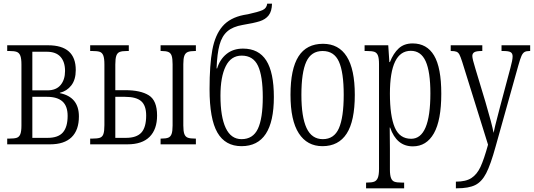

<svg xmlns="http://www.w3.org/2000/svg" viewBox="-20 -781 2889 1039"><path d="M19 -31H31Q58 -31 71 -35.5Q84 -40 90 -55Q96 -70 96 -102V-432Q96 -464 90 -479.5Q84 -495 71 -500Q58 -505 31 -505H19V-536H240Q390 -536 390 -402Q390 -350 366 -319Q342 -288 304 -279V-277Q407 -256 407 -151Q407 -77 367.5 -38.5Q328 0 251 0H19ZM236 -292Q284 -292 308 -321Q332 -350 332 -397Q332 -446 307.5 -473.5Q283 -501 233 -501H155V-292ZM238 -35Q295 -35 320.5 -64.5Q346 -94 346 -154Q346 -207 318 -232Q290 -257 235 -257H155V-35Z M468 -31H480Q507 -31 520.5 -35.5Q534 -40 539.5 -55.5Q545 -71 545 -104V-432Q545 -465 539 -480.5Q533 -496 520 -500.5Q507 -505 480 -505H468V-536H677V-505H667Q641 -505 628 -500Q615 -495 609.5 -479.5Q604 -464 604 -432V-293H658Q741 -293 785.5 -265Q830 -237 830 -156Q830 -81 789.5 -40.5Q749 0 670 0H468ZM849 -31H852Q878 -31 890.5 -36Q903 -41 908.5 -56Q914 -71 914 -102V-433Q914 -464 909 -479Q904 -494 891.5 -499.5Q879 -505 855 -505H849V-536H1040V-505H1035Q1009 -505 996 -499.5Q983 -494 977.5 -479Q972 -464 972 -434V-102Q972 -71 977.5 -56Q983 -41 996 -36Q1009 -31 1036 -31H1040V0H849ZM662 -35Q719 -35 745 -63.5Q771 -92 771 -156Q771 -210 744 -233.5Q717 -257 657 -257H604V-35Z M1114 -299Q1114 -430 1129 -511Q1144 -592 1184 -638.5Q1224 -685 1299 -700Q1308 -702 1322 -704Q1377 -716 1400 -726Q1423 -736 1426 -761H1452Q1451 -720 1434 -698Q1417 -676 1385.5 -666Q1354 -656 1293 -646Q1240 -637 1210.5 -611.5Q1181 -586 1168 -538.5Q1155 -491 1152 -411H1155Q1170 -460 1206 -489Q1242 -518 1295 -518Q1380 -518 1421 -453.5Q1462 -389 1462 -256Q1462 10 1287 10Q1199 10 1156.5 -63.5Q1114 -137 1114 -299ZM1402 -255Q1402 -370 1376 -425Q1350 -480 1288 -480Q1230 -480 1201.5 -422.5Q1173 -365 1173 -263Q1173 -149 1201.5 -88.5Q1230 -28 1287 -28Q1349 -28 1375.5 -84Q1402 -140 1402 -255Z M1552 -268Q1552 -408 1595.5 -476Q1639 -544 1728 -544Q1813 -544 1856.5 -475Q1900 -406 1900 -268Q1900 -126 1856 -58Q1812 10 1725 10Q1642 10 1597 -59.5Q1552 -129 1552 -268ZM1840 -268Q1840 -390 1814 -447.5Q1788 -505 1726 -505Q1664 -505 1637.5 -447Q1611 -389 1611 -268Q1611 -148 1639 -88Q1667 -28 1727 -28Q1788 -28 1814 -87Q1840 -146 1840 -268Z M1961 207H1966Q1992 207 2005 202Q2018 197 2024.5 181.5Q2031 166 2031 133V-434Q2031 -466 2025 -481Q2019 -496 2006 -500.5Q1993 -505 1965 -505H1953V-536H2081L2087 -445H2090Q2109 -493 2138 -519.5Q2167 -546 2213 -546Q2290 -546 2329 -480.5Q2368 -415 2368 -274Q2368 -130 2328 -59.5Q2288 11 2214 11Q2126 11 2091 -91H2089Q2090 -64 2090 24V136Q2090 167 2096 182.5Q2102 198 2115 202.5Q2128 207 2153 207H2167V238H1961ZM2309 -276Q2309 -393 2283.5 -449.5Q2258 -506 2203 -506Q2090 -506 2090 -274Q2090 -154 2116 -92Q2142 -30 2205 -30Q2309 -30 2309 -276Z M2447 202Q2501 202 2531 182.5Q2561 163 2580 122.5Q2599 82 2621 2L2481 -447Q2472 -475 2466 -486Q2460 -497 2450.5 -501Q2441 -505 2421 -505H2419V-536H2590V-505H2587Q2558 -505 2547 -498.5Q2536 -492 2536 -478Q2536 -462 2553 -408L2607 -229Q2643 -107 2651 -62Q2655 -82 2660 -102Q2665 -122 2670 -141Q2684 -194 2686 -203L2742 -413Q2754 -456 2754 -476Q2754 -492 2743.5 -498.5Q2733 -505 2704 -505H2694V-536H2849V-505H2845Q2828 -505 2818.5 -499.5Q2809 -494 2802 -478.5Q2795 -463 2785 -427L2662 12Q2635 110 2611 156.5Q2587 203 2551.5 220.5Q2516 238 2452 238H2447Z"/></svg>

Font: Noto Serif CondLight
Style: Regular
Weight: 300
Width: 3
Designer: Monotype Design Team
Foundry: Monotype Imaging Inc.
Version: Version 1.001